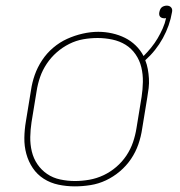

<svg xmlns="http://www.w3.org/2000/svg" viewBox="-20 -654 640 682"><path d="M246 8Q216 8 187.5 2Q159 -4 135.5 -19Q112 -34 96.5 -57Q81 -80 73.5 -107.5Q66 -135 66.5 -164.5Q67 -194 72 -223L90 -333Q94 -361 103.5 -388Q113 -415 129.5 -440Q146 -465 169 -484.5Q192 -504 218.5 -516Q245 -528 273.5 -534.5Q302 -541 329 -541Q354 -541 378.5 -535.5Q403 -530 424 -519.5Q445 -509 462 -492.5Q479 -476 490 -455Q504 -469 517 -485Q530 -501 540 -518Q550 -535 558 -553Q566 -571 570 -590Q568 -589 566.5 -589Q565 -589 564 -589Q559 -589 555 -590.5Q551 -592 548.5 -595Q546 -598 545.5 -602.5Q545 -607 546 -611Q546 -611 546 -611Q546 -611 546 -611Q547 -616 549 -620.5Q551 -625 554.5 -628Q558 -631 563 -632.5Q568 -634 572 -634Q577 -634 581 -632.5Q585 -631 588 -627.5Q591 -624 591.5 -619.5Q592 -615 591 -611Q583 -563 558.5 -518.5Q534 -474 496 -440Q502 -425 505 -408.5Q508 -392 509 -375Q510 -358 508 -341Q506 -324 503 -307L485 -197Q481 -169 471.5 -141.5Q462 -114 445.5 -89.5Q429 -65 406 -45.5Q383 -26 356.5 -13.5Q330 -1 301.5 3.5Q273 8 246 8ZM246 -11Q271 -11 297 -15.5Q323 -20 347.5 -31.5Q372 -43 393 -61Q414 -79 429 -101.5Q444 -124 452.5 -149Q461 -174 465 -200L483 -310Q487 -336 487.5 -363Q488 -390 482 -415Q476 -440 461.5 -461Q447 -482 426 -495Q405 -508 379 -513.5Q353 -519 327 -519Q301 -519 275.5 -514.5Q250 -510 226 -498Q202 -486 181.5 -468Q161 -450 146 -427.5Q131 -405 122.5 -380.5Q114 -356 110 -330L92 -220Q88 -194 87.5 -167.5Q87 -141 93 -116Q99 -91 113 -70.5Q127 -50 147.5 -36Q168 -22 194 -16.5Q220 -11 246 -11Z"/></svg>

Font: Iosevka Curly ThExObl
Style: Regular
Weight: 100
Width: 7
Italic angle: -9°
Monospace: yes
Designer: Belleve Invis
Foundry: Belleve Invis
Version: Version 11.1.0; ttfautohint (v1.8.3)